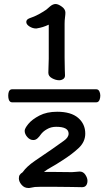

<svg xmlns="http://www.w3.org/2000/svg" viewBox="-20 -857 540 957"><path d="M223 -564V-734Q193 -720 166 -716Q166 -716 164.5 -715.5Q163 -715 160 -715Q143 -715 127 -725Q111 -735 111 -747.5Q111 -760 127 -766Q151 -774 171.5 -785Q192 -796 211 -809Q216 -814 230 -825.5Q244 -837 257 -837Q270 -837 288 -824Q306 -811 306 -794Q306 -785 304 -770Q302 -755 302 -738V-570Q302 -536 303 -511Q304 -486 304 -481Q304 -469 295 -463Q286 -457 275 -457Q258 -457 239.5 -467Q221 -477 221 -494V-496Q223 -541 223 -564ZM40 -347Q29 -347 24 -360Q21 -369 21 -380Q21 -391 24 -400Q29 -412 40 -412H460Q471 -412 476 -400Q480 -391 480 -380Q480 -369 476 -359Q471 -347 460 -347ZM337 75 243 74H184Q165 74 154 75L126 80H121Q101 80 87.5 64Q74 48 74 32Q74 20 79 14Q85 6 90 4Q92 3 94 0Q113 -27 153.5 -55Q194 -83 240 -114Q275 -139 298.5 -155.5Q322 -172 322 -191Q322 -225 260 -225Q234 -225 214 -213Q194 -202 182 -185Q177 -177 167.5 -168Q158 -159 146 -159Q129 -159 116 -174Q103 -189 103 -205Q103 -217 121.5 -239.5Q140 -262 176.5 -281Q213 -300 265 -300Q334 -300 369.5 -269.5Q405 -239 405 -191Q405 -150 372 -119Q339 -88 290 -57Q258 -36 236 -24Q214 -12 199 0Q209 0 218 0H247L339 1Q347 1 359 -0.5Q371 -2 377 -2Q395 -2 405.5 14Q416 30 416 44Q416 58 409.5 67Q403 76 389 76Z"/></svg>

Font: Moon Stars Kai HW
Style: Bold
Weight: 700
Designer: GuiWonder
Version: Version 1.101